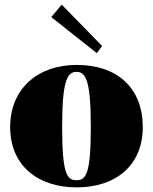

<svg xmlns="http://www.w3.org/2000/svg" viewBox="-20 -796 663 831"><path d="M312 15C481 15 598 -80 598 -246C598 -412 491 -515 312 -515C143 -515 24 -412 24 -246C24 -80 143 15 312 15ZM311 -16C270 -16 249 -43 249 -246C249 -444 270 -485 311 -485C352 -485 373 -446 373 -246C373 -42 352 -16 311 -16ZM202 -722 399 -566 422 -597 247 -776Z"/></svg>

Font: Sprat Condensed Black
Style: Regular
Weight: 900
Designer: Ethan Nakache
Foundry: Collletttivo
Version: Version 2.000;Glyphs 3.2 (3217)